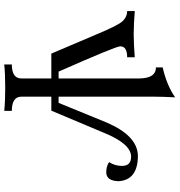

<svg xmlns="http://www.w3.org/2000/svg" viewBox="8 -606 809 864"><g transform="rotate(90 412.0 -173.5)"><path d="M478.5 211.4Q437 207 375 207Q312.5 207 269.5 211.4V177.2Q332.5 177.2 332.5 134.3V-0.5H220.7L136.7 -197.8Q93.8 -301.8 74.2 -321.8Q54.7 -341.8 29.3 -341.8V-376Q81.5 -371.6 133.3 -371.1Q185.5 -371.6 237.3 -376V-341.8Q188 -341.8 188 -310.5Q188 -291 301.8 -33.2H332.5V-395.5Q332 -471.2 282.7 -471.2V-501.5Q363.8 -520 417.5 -557.6Q414.6 -498.5 414.6 -466.8V-33.2H442.4L530.3 -248Q589.4 -387.2 679.2 -390.1Q789.1 -390.1 794.9 -303.7Q793.5 -248.5 755.9 -247.6Q726.1 -247.6 709 -260.7Q726.1 -286.1 726.1 -318.8Q726.1 -359.4 684.6 -359.4Q626.5 -359.4 576.7 -236.3L477.5 -0.5H414.6V134.3Q414.6 177.2 478.5 177.2Z"/></g></svg>

Font: Almanac
Style: Regular
Weight: 400
Designer: Eden's Almanac
Version: Version 3.501;March 28, 2021;FontCreator 13.0.0.2683 64-bit